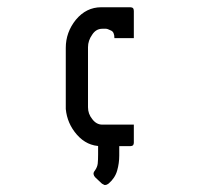

<svg xmlns="http://www.w3.org/2000/svg" viewBox="-20 -411 601 540"><path d="M227.5 -278.3Q227.5 -221.7 227.5 -109.4Q227.5 -90.8 239.3 -76.2Q251 -60.5 267.6 -60.5Q296.9 -60.5 356.4 -60.5Q356.4 -43.9 356.4 -9.8Q356.4 -5.9 354.5 -2.9Q351.6 0 346.7 0Q319.3 0 264.6 0Q224.6 0 196.3 -32.2Q168.9 -63.5 165 -104.5Q165 -161.1 165 -276.4Q165 -320.3 193.4 -355.5Q222.7 -390.6 264.6 -390.6Q292 -390.6 346.7 -390.6Q351.6 -390.6 354.5 -387.7Q356.4 -384.8 356.4 -379.9Q356.4 -354.5 356.4 -303.7Q337.9 -303.7 301.8 -303.7Q301.8 -321.3 292 -325.2Q282.2 -330.1 278.3 -330.1Q274.4 -330.1 267.6 -330.1Q250 -330.1 239.3 -313.5Q227.5 -296.9 227.5 -278.3ZM266.6 -25.4Q279.3 -25.4 304.7 -25.4Q309.6 -25.4 312.5 -22.5Q315.4 -20.5 315.4 -13.7Q315.4 0 315.4 26.4Q315.4 47.9 309.6 68.4Q303.7 89.8 285.2 105.5Q282.2 107.4 280.3 108.4Q277.3 109.4 275.4 109.4Q272.5 109.4 270.5 107.4Q267.6 106.4 265.6 104.5Q259.8 98.6 248 87.9Q244.1 84 243.2 79.1Q242.2 74.2 247.1 68.4Q253.9 58.6 254.9 48.8Q255.9 38.1 255.9 23.4Q255.9 11.7 255.9 -13.7Q255.9 -13.7 255.9 -13.7Q255.9 -20.5 257.8 -22.5Q260.7 -25.4 266.6 -25.4Z"/></svg>

Font: Lega 2020-21MOD
Style: Regular
Weight: 400
Designer: SIL Open Font License
Foundry: SIL Open Font License
Version: Version 1.00;July 1, 2020;FontCreator 13.0.0.2670 32-bit